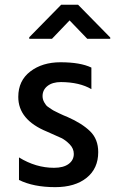

<svg xmlns="http://www.w3.org/2000/svg" viewBox="-20 -770 477 795"><path d="M358.4 -490.2Q312.5 -512.2 230.5 -512.2Q155.3 -512.2 105.5 -474.1Q55.7 -436 55.7 -369.1Q55.2 -273.9 174.3 -225.1Q216.3 -207 233.9 -198.5Q251.5 -189.9 268.6 -172.4Q285.6 -154.8 285.6 -132.8Q285.6 -106.9 264.2 -91.1Q242.7 -75.2 203.6 -75.2Q128.4 -75.2 58.6 -118.2V-24.9Q118.7 4.9 208.5 4.9Q290.5 4.9 338.6 -33.7Q386.7 -72.3 386.7 -140.1Q386.7 -193.8 353 -226.6Q319.3 -259.3 260.3 -285.2Q255.4 -287.1 242.9 -292.5Q230.5 -297.9 225.6 -300.5Q220.7 -303.2 210.2 -308.1Q199.7 -313 195.1 -316.4Q190.4 -319.8 182.4 -325Q174.3 -330.1 170.9 -334.5Q167.5 -338.9 163.6 -345.5Q159.7 -352.1 158 -358.6Q156.2 -365.2 156.2 -372.1Q156.2 -397.9 176.8 -414.1Q197.3 -430.2 232.4 -430.2Q309.6 -429.7 358.4 -400.9ZM436.5 -614.7 303.2 -750.5H233.4L101.1 -615.7V-609.4H195.3L268.1 -685.5L341.3 -609.4H436.5Z"/></svg>

Font: FAU Chimera Medium
Style: Regular
Weight: 500
Version: Version 1.002;hotconv 1.0.117;makeotfexe 2.5.65602